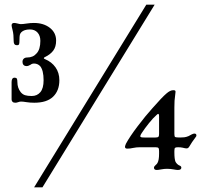

<svg xmlns="http://www.w3.org/2000/svg" viewBox="-20 -728 872 828"><path d="M34 -289Q30 -293 30 -299V-374Q30 -393 43 -393Q50 -393 52.5 -389Q55 -385 55 -374Q55 -349 69 -331Q77 -321 88 -317.5Q99 -314 117 -314Q140 -314 154 -330.5Q168 -347 168 -382Q168 -425 153 -443Q142 -454 127 -454Q118 -454 112 -449Q102 -443 95 -443Q86 -443 81.5 -448Q77 -453 77 -461Q77 -470 82.5 -475Q88 -480 97 -480Q123 -480 138 -498Q154 -515 154 -552Q154 -574 142 -587.5Q130 -601 109 -601Q84 -601 72 -589Q67 -584 65.5 -577.5Q64 -571 64 -556Q64 -543 62.5 -538Q61 -533 53 -533Q39 -533 39 -550Q39 -580 34.5 -597Q30 -614 30 -619Q30 -622 31 -624Q34 -629 41 -629Q47 -629 56 -626.5Q65 -624 70 -624Q79 -624 95 -626.5Q111 -629 126 -629Q168 -629 195 -608Q222 -587 222 -553Q222 -526 209.5 -509.5Q197 -493 174 -482Q169 -480 169 -477Q169 -475 174 -473Q203 -461 219.5 -437.5Q236 -414 236 -382Q236 -337 209 -311Q182 -285 128 -285Q109 -285 94 -287.5Q79 -290 71 -290Q65 -290 58.5 -287.5Q52 -285 46 -285Q38 -285 34 -289ZM611 -708H647L163 80H127ZM644 -5Q644 -10 650.5 -15.5Q657 -21 659 -25Q666 -37 666 -65V-77Q666 -87 663 -90Q660 -93 650 -93H583Q568 -93 554 -90Q541 -87 529 -87Q519 -87 519 -95Q519 -98 523 -108Q539 -138 573.5 -183.5Q608 -229 637 -261Q679 -309 698 -325Q714 -339 727 -339Q733 -339 735 -337.5Q737 -336 737 -332Q737 -330 735 -314Q732 -298 732 -264V-150Q732 -139 735.5 -137Q739 -135 757 -135Q768 -135 775.5 -136Q783 -137 793 -141Q798 -144 806 -148Q814 -152 818 -152Q827 -152 827 -144Q827 -140 824 -137Q806 -113 797 -97Q792 -88 785 -88Q779 -88 768 -91Q759 -93 748 -93Q738 -93 735 -90.5Q732 -88 732 -77V-70Q732 -42 737 -30Q743 -20 752 -15Q762 -12 762 -5Q762 5 747 5Q741 5 728 2.5Q715 0 700 0Q688 0 675 2.5Q662 5 656 5Q644 5 644 -5ZM604 -135H650Q660 -135 663 -138Q666 -141 666 -150V-226Q666 -237 662 -237Q660 -237 654 -231Q641 -220 622.5 -197Q604 -174 591 -154Q585 -145 585 -141Q585 -137 589.5 -136Q594 -135 604 -135Z"/></svg>

Font: Raigarh Medium
Style: Regular
Weight: 500
Designer: jaikishan Patel
Foundry: MagicType
Version: Version 1.000